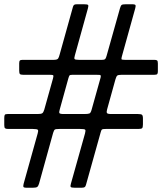

<svg xmlns="http://www.w3.org/2000/svg" viewBox="-50 -825 760 900"><path d="M310.5 -805Q301.5 -805 297.8 -802.5Q294 -800 292 -793L229.5 -569Q226.5 -557 222.5 -550.8Q218.5 -544.5 202 -544.5H56Q46.5 -544.5 43.2 -541.2Q40 -538 40 -528V-494Q40 -482 43.2 -478.2Q46.5 -474.5 57.5 -474.5H182Q197.5 -474.5 199.5 -471.8Q201.5 -469 198.5 -457.5L157.5 -311Q153.5 -297.5 147.8 -294Q142 -290.5 126 -290.5H-14Q-25 -290.5 -27.5 -286.8Q-30 -283 -30 -271.5V-238.5Q-30 -226.5 -26 -223.5Q-22 -220.5 -11 -220.5H104Q124.5 -220.5 127.5 -216.2Q130.5 -212 126.5 -199L61 35.5Q58.5 45.5 59.5 50.2Q60.5 55 75 55H104Q119.5 55 124.5 51.2Q129.5 47.5 133 36L199 -202Q203 -215 207.2 -217.8Q211.5 -220.5 228.5 -220.5H326Q345.5 -220.5 349 -217.2Q352.5 -214 348.5 -199.5L282.5 35.5Q279 47.5 281.5 51.2Q284 55 300.5 55H332Q342.5 55 346.8 52.2Q351 49.5 353 41.5L422 -205Q425 -216 428 -218.2Q431 -220.5 445.5 -220.5H597.5Q612 -220.5 616 -224Q620 -227.5 620 -242V-269Q620 -284 615.2 -287.2Q610.5 -290.5 596.5 -290.5H472Q454.5 -290.5 451.5 -295Q448.5 -299.5 452 -312L491 -452.5Q495 -466.5 499.5 -470.5Q504 -474.5 522 -474.5H674Q684 -474.5 687 -477.8Q690 -481 690 -490.5V-527.5Q690 -539 686.2 -541.8Q682.5 -544.5 672 -544.5H535.5Q520.5 -544.5 519.5 -547.5Q518.5 -550.5 521.5 -561.5L583.5 -784.5Q586.5 -795 585.5 -800Q584.5 -805 569.5 -805H539.5Q524.5 -805 520.2 -801.8Q516 -798.5 512.5 -786.5L450 -564.5Q447.5 -555 444.2 -549.8Q441 -544.5 428 -544.5H319.5Q302 -544.5 299.5 -548.5Q297 -552.5 301 -565.5L362 -785.5Q365.5 -798 363 -801.5Q360.5 -805 344 -805ZM398.5 -474.5Q412 -474.5 418.2 -473.8Q424.5 -473 421.5 -461L379.5 -311Q375.5 -296 369.5 -293.2Q363.5 -290.5 345 -290.5H248.5Q230 -290.5 228.2 -295.5Q226.5 -300.5 230.5 -313.5L270.5 -458Q273.5 -468 275.8 -471.2Q278 -474.5 291 -474.5Z"/></svg>

Font: Besley SemiBold
Style: Italic
Weight: 600
Italic angle: -13°
Designer: Owen Earl
Foundry: indestructible type*
Version: Version 2.001